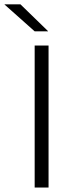

<svg xmlns="http://www.w3.org/2000/svg" viewBox="-74 -844 320 864"><path d="M144.5 0H82V-639H144.5ZM18 -824.5 142 -704V-703H82L-53.5 -823.5V-824.5Z"/></svg>

Font: Anek Gurmukhi Light
Style: Regular
Weight: 300
Designer: Sarang Kulkarni (Gurmukhi), Yesha Goshar (Latin)
Foundry: Ek Type
Version: Version 1.003